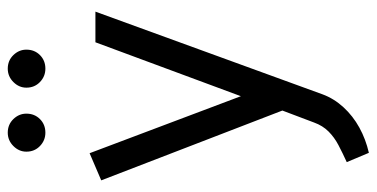

<svg xmlns="http://www.w3.org/2000/svg" viewBox="-258 -493 971 495"><g transform="rotate(-90 227.5 -245.5)"><path d="M159 79Q151 101 136 116Q121 131 101 141.5Q81 152 57 163L81 220Q116 212 146 195.5Q176 179 198.5 154.5Q221 130 232 100L445 -485H366L227 -110L80 -500L10 -470L190 -3ZM133 -614Q154 -614 168 -628Q182 -642 182 -663Q182 -682 168 -696.5Q154 -711 133 -711Q113 -711 98.5 -696.5Q84 -682 84 -663Q84 -642 98.5 -628Q113 -614 133 -614ZM298 -614Q319 -614 333 -628Q347 -642 347 -663Q347 -682 333 -696.5Q319 -711 298 -711Q278 -711 263.5 -696.5Q249 -682 249 -663Q249 -642 263.5 -628Q278 -614 298 -614Z"/></g></svg>

Font: Catamaran Thin
Style: Regular
Weight: 400
Version: Version 2.000